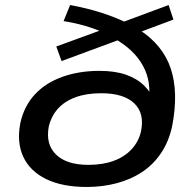

<svg xmlns="http://www.w3.org/2000/svg" viewBox="-20 -735 759 764"><path d="M325 9Q228 9 163.5 -22.5Q99 -54 72.5 -111.5Q46 -169 61 -246Q76 -313 118.5 -359Q161 -405 227.5 -429Q294 -453 376 -453Q438 -453 482 -437.5Q526 -422 554.5 -393.5Q583 -365 598 -326L570 -325Q585 -407 549 -473Q513 -539 431 -584L463 -580L225 -492L204 -550L382 -615L386 -608Q354 -622 315.5 -633Q277 -644 233 -651L259 -715Q329 -702 386 -683.5Q443 -665 489 -642L460 -644L651 -715L670 -657L536 -607L532 -618Q628 -557 659.5 -462Q691 -367 665 -233Q652 -172 621 -126Q590 -80 545.5 -50.5Q501 -21 444.5 -6Q388 9 325 9ZM332 -79Q389 -79 432.5 -95Q476 -111 504 -141.5Q532 -172 541 -212Q556 -284 514 -324Q472 -364 383 -364Q324 -364 280.5 -348Q237 -332 210.5 -302.5Q184 -273 174 -231Q161 -161 203 -120Q245 -79 332 -79Z"/></svg>

Font: Nunito Sans 10pt Expanded SemiBold
Style: Italic
Weight: 600
Width: 7
Italic angle: -9°
Designer: Vernon Adams
Foundry: Vernon Adams
Version: Version 3.101;gftools[0.9.27]